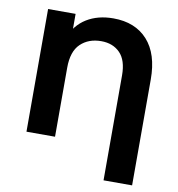

<svg xmlns="http://www.w3.org/2000/svg" viewBox="-96 -798 999 1079"><g transform="rotate(10 404.0 -259.0)"><path d="M567 194V-405Q567 -491 526.5 -532.5Q486 -574 419 -574Q347 -574 301.5 -530.5Q256 -487 256 -394V0H93V-700H250V-526L216 -554Q249 -634 312.5 -673Q376 -712 464 -712Q589 -712 659.5 -634Q730 -556 730 -410V194Z"/></g></svg>

Font: Montserrat Thin
Style: Bold
Weight: 700
Version: Version 9.000